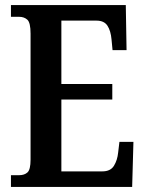

<svg xmlns="http://www.w3.org/2000/svg" viewBox="-20 -734 571 754"><path d="M23 0V-46H55Q76 -46 88 -57Q100 -68 100 -107V-602Q100 -645 87.5 -656.5Q75 -668 55 -668H23V-714H474L477 -537H422L418 -579Q415 -613 402 -633Q389 -653 359 -653H221V-404H421V-343H221V-61H382Q414 -61 427.5 -83Q441 -105 444 -135L449 -177H504L499 0Z"/></svg>

Font: Noto Serif ExtraCondensed SemiBold
Style: Regular
Weight: 600
Width: 2
Designer: Monotype Design Team
Foundry: Monotype Imaging Inc.
Version: Version 2.015; ttfautohint (v1.8.4.7-5d5b)